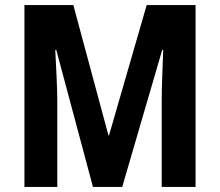

<svg xmlns="http://www.w3.org/2000/svg" viewBox="-20 -734 863 754"><path d="M345 0H460L617 -538H621C619 -483 615 -393 615 -343V0H748V-714H556L408 -202H406L268 -714H76V0H205V-339C205 -388 200 -480 197 -538H201Z"/></svg>

Font: Noto Sans Sinhala Condensed
Style: Bold
Weight: 700
Width: 3
Designer: Jelle Bosma - Monotype Design Team
Foundry: Monotype Imaging Inc.
Version: Version 2.006